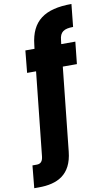

<svg xmlns="http://www.w3.org/2000/svg" viewBox="-172 -832 627 1139"><g transform="rotate(-10 141.5 -262.0)"><path d="M28 -557 15 -424H69L16 79C13 108 1 122 -23 122H-49L-62 257H-35C78 257 163 216 177 79L230 -424H315L329 -557H244L247 -581C251 -629 276 -645 331 -645L345 -781C182 -781 101 -721 86 -581L83 -557Z"/></g></svg>

Font: Malmofest
Style: Bold
Weight: 700
Designer: Jonny Pinhorn (Poppins), Kolossal
Version: Version 1.004;Glyphs 3.1.2 (3151)